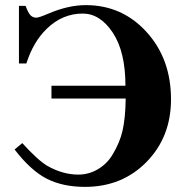

<svg xmlns="http://www.w3.org/2000/svg" viewBox="-20 -711 725 750"><path d="M181 -376H470Q470 -509 420.5 -583.5Q371 -658 303 -658Q224 -658 163 -599Q110 -548 83 -463H54V-688H80Q90 -661 99 -651.5Q108 -642 122 -642Q132 -642 167 -657Q246 -691 315 -691Q457 -691 552.5 -586Q648 -481 648 -323Q648 -176 552.5 -78.5Q457 19 312 19Q226 19 163.5 -12.5Q101 -44 37 -127L67 -152Q128 -85 165 -63Q225 -29 286 -29Q327 -29 362.5 -50Q398 -71 419 -106Q448 -153 459 -202Q470 -251 471 -326H181Z"/></svg>

Font: STIX MathJax Alphabets
Style: Bold
Weight: 700
Designer: MicroPress Inc., with final additions and corrections provided by Coen Hoffman, Elsevier (retired)
Version: Version 1.1.1